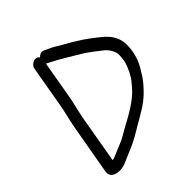

<svg xmlns="http://www.w3.org/2000/svg" viewBox="-186 -792 938 938"><g transform="rotate(-45 283.5 -323.0)"><path d="M189 -418 222 -608 228 -605 238 -600C290 -574 341 -541 390 -512C416 -495 440 -475 464 -457C483 -444 500 -419 505 -395C507 -386 503 -348 499 -335C488 -303 474 -272 454 -249C437 -227 416 -204 394 -188C356 -158 315 -137 271 -113C248 -100 227 -86 204 -77C181 -68 162 -59 137 -49C129 -46 123 -44 119 -44L162 -292C170 -335 182 -376 189 -418ZM165 -631 128 -418C121 -375 109 -336 101 -291L55 -30C49 3 76 17 109 17C121 17 136 14 153 7C177 -3 195 -12 218 -21C256 -36 298 -62 333 -83C375 -107 419 -131 454 -165C478 -189 502 -214 519 -245C543 -281 560 -316 566 -369C577 -470 511 -502 457 -546C440 -559 422 -570 404 -581C376 -600 354 -609 324 -628C302 -642 292 -646 272 -655L262 -660C248 -668 232 -660 223 -650C218 -657 211 -661 202 -661C185 -661 168 -647 165 -631Z"/></g></svg>

Font: Blanket
Style: Obl
Weight: 400
Foundry: Cannot Into Space Fonts
Version: Version 0.9